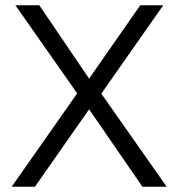

<svg xmlns="http://www.w3.org/2000/svg" viewBox="-20 -710 678 730"><path d="M613.8 0H521.5L318.8 -294.4L112.8 0H24.4L273.4 -355L38.6 -689.9H129.4L318.8 -411.1L513.2 -689.9H600.6L365.2 -354Z"/></svg>

Font: SakalBharati
Style: Regular
Weight: 400
Designer: CDAC GIST
Foundry: CDAC
Version: 13.02